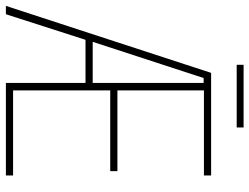

<svg xmlns="http://www.w3.org/2000/svg" viewBox="-120 -748 867 668"><g transform="rotate(90 314.0 -413.5)"><path d="M423 -827H205V-803H423ZM590 0V-25H294V-363H575V-388H294V-689H590V-714H233L0 0H29L118 -277H268V0ZM125 -302 251 -688H268V-302Z"/></g></svg>

Font: Noto Sans Condensed Thin
Style: Regular
Weight: 100
Width: 3
Designer: Monotype Design Team
Foundry: Monotype Imaging Inc.
Version: Version 2.013